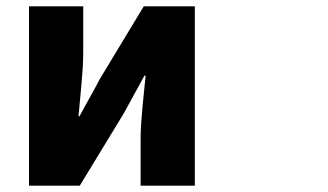

<svg xmlns="http://www.w3.org/2000/svg" viewBox="-20 -549 1040 609"><path d="M72 -529V40H233L373 -190C391 -222 419 -275 438 -309H442C435 -239 426 -164 426 -108V40H598V-529H436L297 -299C280 -266 250 -214 232 -180H229C235 -249 244 -325 244 -381V-529Z"/></svg>

Font: コーポレート・ロゴ ver3 Bold
Style: Regular
Weight: 700
Designer: [KANA_main] LOGOTYPE.JP [Source Han Sans] Ryoko NISHIZUKA 西塚涼子 (kana, bopomofo & ideographs); Paul D. Hunt (Latin, Greek
Version: Version 12.001;FEAKit 1.0